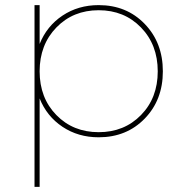

<svg xmlns="http://www.w3.org/2000/svg" viewBox="-20 -537 709 751"><path d="M366 -517Q475 -517 546 -443.5Q617 -370 617 -258Q617 -146 546 -73Q475 0 366 0Q286 0 224.5 -41Q163 -82 135 -152V194H115V-517H135V-365Q163 -435 224.5 -476Q286 -517 366 -517ZM200.5 -87Q266 -20 366 -20Q466 -20 531.5 -87Q597 -154 597 -258Q597 -362 531.5 -429.5Q466 -497 366 -497Q266 -497 200.5 -429.5Q135 -362 135 -258Q135 -154 200.5 -87Z"/></svg>

Font: Montserrat arm Thin
Style: Regular
Weight: 250
Designer: Julieta Ulanovsky
Foundry: Julieta Ulanovsky
Version: Version 6.000;PS 006.000;hotconv 1.0.88;makeotf.lib2.5.64775